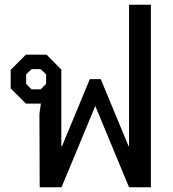

<svg xmlns="http://www.w3.org/2000/svg" viewBox="-20 -788 730 808"><path d="M146 -309 152 -352H89L25 -416V-494L89 -558H176L238 -495V-173H241L358 -455H404L521 -173H523V-768H615V0H523L381 -342L239 0H147ZM151 -412 174 -435V-475L151 -497H113L90 -475V-435L113 -412Z"/></svg>

Font: Chakra Petch Medium
Style: Regular
Weight: 500
Designer: Katatrad Aksorn Co.,Ltd.
Foundry: Cadson Demak Co.,Ltd.
Version: Version 1.000; ttfautohint (v1.6)